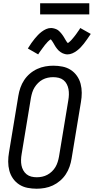

<svg xmlns="http://www.w3.org/2000/svg" viewBox="-20 -1144 574 1172"><path d="M204 8Q175 8 147.5 2.5Q120 -3 97.5 -17.5Q75 -32 59.5 -54Q44 -76 37 -102.5Q30 -129 30 -157.5Q30 -186 35 -214L92 -559Q96 -584 104.5 -608.5Q113 -633 127.5 -655Q142 -677 162.5 -694.5Q183 -712 207 -723Q231 -734 256 -738.5Q281 -743 305 -743Q334 -743 361.5 -737.5Q389 -732 411.5 -717.5Q434 -703 449.5 -681Q465 -659 472 -632.5Q479 -606 479 -577.5Q479 -549 474 -521L417 -176Q413 -151 404.5 -126.5Q396 -102 381.5 -80Q367 -58 346.5 -40.5Q326 -23 302.5 -12Q279 -1 253.5 3.5Q228 8 204 8ZM205 -62Q221 -62 237.5 -65.5Q254 -69 269 -77Q284 -85 297 -97.5Q310 -110 318.5 -124.5Q327 -139 332 -155Q337 -171 340 -187L397 -532Q400 -549 400.5 -566.5Q401 -584 398 -600Q395 -616 387.5 -630.5Q380 -645 367.5 -655Q355 -665 338.5 -669Q322 -673 304 -673Q288 -673 271.5 -669.5Q255 -666 240 -658Q225 -650 212.5 -637.5Q200 -625 191 -610.5Q182 -596 177 -580Q172 -564 169 -548L112 -203Q109 -186 108.5 -168.5Q108 -151 111 -135Q114 -119 122 -104.5Q130 -90 142.5 -80Q155 -70 171 -66Q187 -62 205 -62ZM213 -812 150 -848Q161 -866 171.5 -881Q182 -896 192 -908Q202 -920 211.5 -930Q221 -940 234 -950Q247 -960 261.5 -966.5Q276 -973 292 -973Q297 -973 302.5 -972Q308 -971 313 -969.5Q318 -968 323 -966Q328 -964 332.5 -961Q337 -958 340 -955Q343 -952 347 -948Q351 -944 354.5 -939.5Q358 -935 361 -931Q364 -927 366.5 -923Q369 -919 371.5 -915Q374 -911 377 -905.5Q380 -900 383 -895.5Q386 -891 388 -888Q390 -885 394 -881Q397 -883 400.5 -885.5Q404 -888 408.5 -892.5Q413 -897 415 -899Q417 -901 419.5 -904Q422 -907 424.5 -910Q427 -913 430 -916.5Q433 -920 436 -924Q439 -928 442.5 -932.5Q446 -937 449 -941.5Q452 -946 455.5 -951Q459 -956 463 -961.5Q467 -967 470 -973L534 -937Q522 -919 511.5 -904Q501 -889 491.5 -877Q482 -865 472.5 -855Q463 -845 450 -835Q437 -825 422 -818.5Q407 -812 392 -812Q384 -812 376.5 -814Q369 -816 363 -818.5Q357 -821 350.5 -825.5Q344 -830 339 -834.5Q334 -839 329 -845.5Q324 -852 320 -857.5Q316 -863 313 -869Q310 -875 305.5 -882Q301 -889 297.5 -894.5Q294 -900 290 -904Q286 -902 283 -899.5Q280 -897 275 -892.5Q270 -888 268.5 -886Q267 -884 264.5 -881Q262 -878 259 -875Q256 -872 253.5 -868.5Q251 -865 248 -861Q245 -857 241.5 -852.5Q238 -848 235 -843.5Q232 -839 228 -834Q224 -829 220.5 -823.5Q217 -818 213 -812ZM225 -1056V-1124H525V-1056Z"/></svg>

Font: Iosevka SS04 Oblique
Style: Regular
Weight: 400
Italic angle: -9°
Monospace: yes
Designer: Belleve Invis
Foundry: Belleve Invis
Version: Version 19.0.0; ttfautohint (v1.8.4)